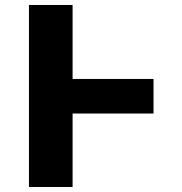

<svg xmlns="http://www.w3.org/2000/svg" viewBox="-20 -747 728 767"><path d="M213.9 -431.6H593.3V-293.5H213.9ZM95.7 -727.1H270V0H95.7Z"/></svg>

Font: My Font
Style: Regular
Weight: 500
Designer: Rasmus Andersson
Foundry: rsms
Version: Version 0.001